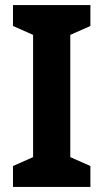

<svg xmlns="http://www.w3.org/2000/svg" viewBox="-20 -734 406 754"><path d="M335 0H31V-82L110 -117V-597L31 -632V-714H335V-632L256 -597V-117L335 -82Z"/></svg>

Font: Noto Sans Devanagari UI SemiCondensed
Style: Bold
Weight: 700
Width: 4
Designer: Jelle Bosma - Monotype Design Team
Foundry: Monotype Imaging Inc.
Version: Version 2.004; ttfautohint (v1.8.4.7-5d5b)